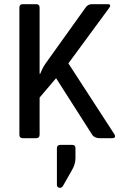

<svg xmlns="http://www.w3.org/2000/svg" viewBox="-20 -663 588 921"><path d="M342 48V95Q342 126 324 155L282 229Q276 238 267 238Q253 238 253 222V49Q253 32 269 32H327Q342 32 342 48ZM153 0H90Q73 0 73 -17V-626Q73 -643 90 -643H153Q170 -643 170 -626V-309H173Q183 -336 199 -359L390 -626Q401 -643 422 -643H496Q517 -643 503 -624L308 -359L528 -20Q540 0 516 0H460Q433 0 422 -17L249 -288L170 -195V-17Q170 0 153 0Z"/></svg>

Font: Rajdhani Semibold
Style: Regular
Weight: 600
Designer: Satya Rajpurohit, Jyotish Sonowal
Foundry: Indian Type Foundry
Version: Version 1.200;PS 1.0;hotconv 1.0.78;makeotf.lib2.5.61930; tt